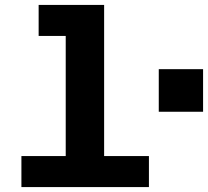

<svg xmlns="http://www.w3.org/2000/svg" viewBox="-20 -760 845 780"><path d="M247 0V-740H403V0ZM67 0V-126H585V0ZM137 -614V-740H325V-614ZM625 -306V-479H805V-306Z"/></svg>

Font: Azeret Mono Thin
Style: Bold
Weight: 700
Version: Version 1.002